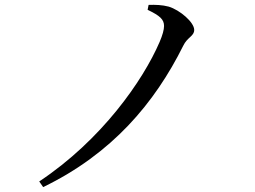

<svg xmlns="http://www.w3.org/2000/svg" viewBox="-20 -736 1040 783"><path d="M140 4 156 27C437 -109 611 -316 727 -549C744 -585 772 -588 772 -614C772 -645 714 -695 668 -709C642 -716 613 -717 586 -716L582 -696C632 -672 649 -657 649 -630C649 -615 643 -593 631 -565C563 -407 394 -165 140 4Z"/></svg>

Font: Source Han Serif SC Medium
Style: Regular
Weight: 500
Designer: Ryoko NISHIZUKA 西塚涼子 (kana & ideographs); Frank Grießhammer (Latin, Greek & Cyrillic); Wenlong ZHANG 张文龙 (bopomofo); San
Foundry: Adobe
Version: Version 2.003;hotconv 1.1.1;makeotfexe 2.6.0